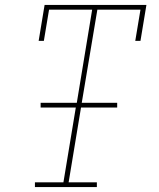

<svg xmlns="http://www.w3.org/2000/svg" viewBox="-20 -755 640 775"><path d="M121 0V-19H236L286 -321H144V-340H290L352 -716H178L157 -590H136L160 -735H571L547 -590H526L547 -716H373L310 -340H453V-321H307L257 -19H371V0Z"/></svg>

Font: Iosevka Etoile Thin Oblique
Style: Regular
Weight: 100
Italic angle: -9°
Designer: Belleve Invis
Foundry: Belleve Invis
Version: Version 15.5.2; ttfautohint (v1.8.4)